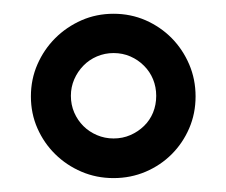

<svg xmlns="http://www.w3.org/2000/svg" viewBox="-20 -750 329 279"><path d="M24.9 -609.9Q24.9 -634.8 34.4 -656.5Q43.9 -678.2 60.3 -694.6Q76.7 -710.9 98.4 -720.5Q120.1 -730 145 -730Q169.9 -730 191.7 -720.5Q213.4 -710.9 229.5 -694.6Q245.6 -678.2 254.9 -656.5Q264.2 -634.8 264.2 -609.9Q264.2 -585 254.9 -563.5Q245.6 -542 229.5 -525.9Q213.4 -509.8 191.7 -500.5Q169.9 -491.2 145 -491.2Q120.1 -491.2 98.4 -500.5Q76.7 -509.8 60.3 -525.9Q43.9 -542 34.4 -563.5Q24.9 -585 24.9 -609.9ZM83 -610.8Q83 -597.7 87.9 -586.4Q92.8 -575.2 101.1 -566.9Q109.4 -558.6 120.8 -553.7Q132.3 -548.8 145 -548.8Q158.2 -548.8 169.4 -553.7Q180.7 -558.6 189.2 -566.9Q197.8 -575.2 202.4 -586.4Q207 -597.7 207 -610.8Q207 -623.5 202.4 -634.8Q197.8 -646 189.2 -654.5Q180.7 -663.1 169.4 -668Q158.2 -672.9 145 -672.9Q132.3 -672.9 120.8 -668Q109.4 -663.1 101.1 -654.5Q92.8 -646 87.9 -634.8Q83 -623.5 83 -610.8Z"/></svg>

Font: Berkshire Swash
Style: Regular
Weight: 400
Designer: Astigmatic (AOETI)
Foundry: Astigmatic (AOETI)
Version: Version 1.001